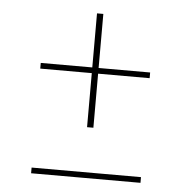

<svg xmlns="http://www.w3.org/2000/svg" viewBox="-43 -562 587 605"><g transform="rotate(5 250.0 -260.0)"><path d="M240 -160V-331H77V-349H240V-520H260V-349H423V-331H260V-160ZM77 0V-18H423V0Z"/></g></svg>

Font: Iosevka Slab Thin
Style: Regular
Weight: 100
Monospace: yes
Designer: Belleve Invis
Foundry: Belleve Invis
Version: Version 11.1.0; ttfautohint (v1.8.3)